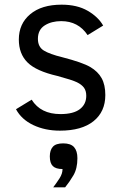

<svg xmlns="http://www.w3.org/2000/svg" viewBox="-20 -547 524 826"><path d="M433.1 -138.2Q433.1 -66.4 382.3 -25.6Q331.5 15.1 237.8 15.1Q173.8 15.1 123 -9Q72.3 -33.2 48.8 -77.1L116.2 -118.2Q154.8 -56.2 240.2 -56.2Q295.9 -56.2 323.5 -77.4Q351.1 -98.6 351.1 -134.8Q351.1 -156.2 341.3 -169.7Q331.5 -183.1 311 -193.1Q290.5 -203.1 227.1 -220.2Q135.7 -241.2 98.4 -278.3Q61 -315.4 61 -377Q61 -444.8 109.9 -485.8Q158.7 -526.9 245.1 -526.9Q312 -526.9 357.4 -500.5Q402.8 -474.1 423.8 -437L356.9 -396Q316.9 -456.1 243.2 -456.1Q201.2 -456.1 172.1 -437.5Q143.1 -418.9 143.1 -379.9Q143.1 -345.2 168.5 -329.6Q193.8 -314 248 -300.8Q335 -278.3 368.2 -258.8Q401.4 -239.3 417.2 -210.7Q433.1 -182.1 433.1 -138.2ZM209 258.8Q223.1 240.2 236.1 220.2Q249 200.2 249 180.2Q220.2 180.2 207.3 167.5Q194.3 154.8 194.3 126Q194.3 99.1 207.3 84.5Q220.2 69.8 252 69.8Q284.2 69.8 298.6 85.9Q313 102.1 313 133.8Q313 178.2 295.7 207.5Q278.3 236.8 260.3 258.8Z"/></svg>

Font: ClearSansRegular
Style: Regular
Weight: 400
Foundry: Intel Corporation
Version: Version 1.00